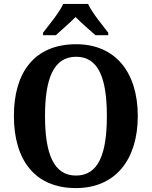

<svg xmlns="http://www.w3.org/2000/svg" viewBox="-20 -951 775 981"><path d="M200 -784V-771H265C291 -795 338 -835 366 -864C394 -835 441 -795 468 -771H533V-784C504 -822 450 -886 430 -931H303C283 -886 229 -822 200 -784ZM368 10C571 10 684 -137 684 -358C684 -580 571 -725 369 -725C155 -725 51 -580 51 -359C51 -137 155 10 368 10ZM368 -54C254 -54 210 -166 210 -358C210 -550 254 -661 369 -661C484 -661 526 -550 526 -358C526 -166 484 -54 368 -54Z"/></svg>

Font: Noto Serif Bengali SemiCondensed
Style: Bold
Weight: 700
Width: 4
Designer: Juan Bruce, Universal Thirst, Indian Type Foundry and the Monotype Design Team.
Foundry: Monotype Imaging Inc.
Version: Version 2.003